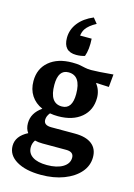

<svg xmlns="http://www.w3.org/2000/svg" viewBox="-119 -676 633 909"><g transform="rotate(15 197.0 -221.5)"><path d="M224.6 -613.8 245.6 -587.9Q210.4 -569.3 195.3 -546.9Q186.5 -533.2 184.1 -514.2H240.7Q244.1 -461.9 231.4 -427.2Q211.9 -420.9 189.5 -420.9Q126.5 -420.9 126.5 -487.8Q126.5 -528.3 152.1 -561.3Q177.7 -594.2 224.6 -613.8ZM181.6 -118.2Q160.6 -118.2 141.6 -121.6Q127.4 -104.5 127.4 -86.4Q127.4 -59.6 164.6 -59.6H280.3Q334.5 -59.6 363.3 -37.4Q392.1 -15.1 392.1 26.4Q392.1 68.4 364 100.8Q335.9 133.3 286.9 152.1Q237.8 170.9 174.8 170.9Q99.6 170.9 54.9 144.3Q10.3 117.7 10.3 72.3Q10.3 24.4 66.4 -4.4Q52.7 -22.5 52.7 -49.8Q52.7 -100.1 101.1 -133.3Q65.4 -148.9 45.9 -178.7Q26.4 -208.5 26.4 -249.5Q26.4 -310.1 68.6 -345.7Q110.8 -381.3 182.1 -381.3Q205.1 -381.3 219.5 -378.7Q233.9 -376 246.6 -373Q259.3 -370.1 276.4 -370.1Q288.6 -370.1 318.4 -371.8Q348.1 -373.5 384.3 -377L378.4 -314.5L314.9 -317.4Q337.9 -286.6 337.9 -250Q337.9 -189.5 295.7 -153.8Q253.4 -118.2 181.6 -118.2ZM187 -167.5Q237.8 -167.5 237.8 -241.7Q237.8 -332 176.8 -332Q126.5 -332 126.5 -257.8Q126.5 -167.5 187 -167.5ZM95.2 56.6Q95.2 86.4 119.9 102.5Q144.5 118.7 190.4 118.7Q239.3 118.7 268.3 101.1Q297.4 83.5 297.4 54.2Q297.4 25.4 260.3 25.4H144.5Q123 25.4 106.4 21Q95.2 37.6 95.2 56.6Z"/></g></svg>

Font: Markazi Text SemiBold
Style: Regular
Weight: 600
Designer: Borna Izadpanah (Arabic designer), Fiona Ross (Arabic design director) and Florian Runge (Latin designer)
Foundry: Borna Izadpanah and Florian Runge
Version: Version 1.001; ttfautohint (v1.8.3)